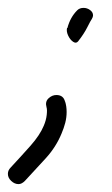

<svg xmlns="http://www.w3.org/2000/svg" viewBox="-60 -296 284 487"><path d="M138 -191Q133 -185 125.5 -190Q118 -195 113 -205.5Q108 -216 110 -225H111Q118 -252 136 -270Q142 -276 152 -276Q161 -276 168.5 -270.5Q176 -265 176 -257Q176 -253 173 -248Q170 -244 161.5 -227Q153 -210 138 -191ZM-13 171Q-23 171 -31.5 163Q-40 155 -40 145Q-40 136 -33 129Q-6 100 17.5 73.5Q41 47 51 23Q57 9 58.5 -4.5Q60 -18 58 -24Q54 -38 63 -46.5Q72 -55 83 -55Q101 -55 105 -38V-39Q109 -27 109 -12Q109 2 105.5 15.5Q102 29 96 43Q82 77 56 105.5Q30 134 3 163Q-5 171 -13 171Z"/></svg>

Font: Grape Nuts
Style: Regular
Weight: 400
Designer: Robert E. Leuschke
Foundry: Robert E. Leuschke
Version: Version 1.010; ttfautohint (v1.8.3)